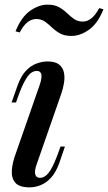

<svg xmlns="http://www.w3.org/2000/svg" viewBox="-20 -794 466 828"><path d="M152 -430Q171 -488 139 -488Q117 -488 100 -465.5Q83 -443 64 -394L49 -352H30L56 -426Q71 -467 92 -489Q113 -511 137.5 -520Q162 -529 185 -529Q218 -529 234.5 -516Q251 -503 255.5 -482Q260 -461 256 -436.5Q252 -412 244 -389L138 -85Q128 -57 132 -42Q136 -27 153 -27Q171 -27 188 -46.5Q205 -66 226 -121L241 -162H260L235 -89Q220 -49 199.5 -27Q179 -5 155 4.5Q131 14 108 14Q64 14 46.5 -5.5Q29 -25 31 -58.5Q33 -92 48 -132ZM185 -774Q215 -774 234.5 -763Q254 -752 269 -737.5Q284 -723 299.5 -712Q315 -701 338 -701Q356 -701 373.5 -714.5Q391 -728 408 -759L426 -754Q402 -693 364 -666Q326 -639 288 -639Q258 -639 238.5 -650Q219 -661 204 -675.5Q189 -690 173.5 -701Q158 -712 136 -712Q117 -712 99.5 -699Q82 -686 65 -654L47 -659Q72 -721 110 -747.5Q148 -774 185 -774Z"/></svg>

Font: Playfair Display Medium
Style: Italic
Weight: 500
Italic angle: -14°
Designer: Claus Eggers Sørensen
Foundry: Claus Eggers Sørensen
Version: Version 1.203